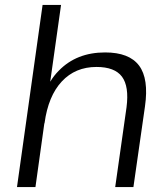

<svg xmlns="http://www.w3.org/2000/svg" viewBox="-20 -760 678 780"><path d="M494 -324Q505 -409 475.5 -448.5Q446 -488 372 -488Q286 -488 231 -429Q176 -370 161 -260L160 -258L124 0H49L153 -740H228L184 -428Q199 -453 219 -473Q291 -547 407 -547Q505 -547 545 -493.5Q585 -440 569 -328L522 0H448Z"/></svg>

Font: Pathway Extreme 8pt Thin 12pt Light
Style: Italic
Weight: 300
Italic angle: -8°
Version: Version 1.001;gftools[0.9.26]